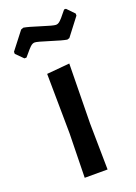

<svg xmlns="http://www.w3.org/2000/svg" viewBox="-155 -734 558 789"><g transform="rotate(-20 124.0 -339.5)"><path d="M239 -679 270 -647V-638L211 -561L201 -558Q182 -561 131.5 -577Q81 -593 71 -593Q66 -593 61.5 -591Q57 -589 51 -583.5Q45 -578 41.5 -573.5Q38 -569 30 -560Q22 -551 18 -546H9L-22 -577V-586L37 -662L48 -666Q67 -663 117 -647Q167 -631 178 -631Q183 -631 187.5 -633Q192 -635 198 -640.5Q204 -646 207.5 -650.5Q211 -655 219 -664.5Q227 -674 231 -679ZM74 0 78 -193 75 -454 175 -463 171 -202 174 0Z"/></g></svg>

Font: Alegreya Sans Medium
Style: Regular
Weight: 500
Designer: Juan Pablo del Peral
Foundry: Huerta Tipografica
Version: Version 2.007